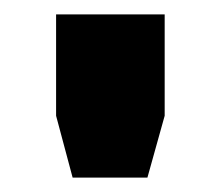

<svg xmlns="http://www.w3.org/2000/svg" viewBox="-20 -734 307 267"><path d="M81 -487 58 -573V-714H209V-573L185 -487Z"/></svg>

Font: Tourney Condensed Black
Style: Regular
Weight: 900
Width: 3
Designer: Tyler Finck
Foundry: Etcetera Type Co
Version: Version 1.010; ttfautohint (v1.8.3)